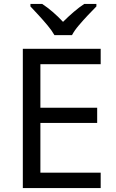

<svg xmlns="http://www.w3.org/2000/svg" viewBox="-20 -964 596 984"><path d="M496 0H97V-714H496V-635H187V-412H478V-334H187V-79H496ZM259 -784Q246 -807 224 -833.5Q202 -860 178 -886Q154 -912 136 -931V-944H196Q222 -927 250 -903Q278 -879 303 -852Q330 -879 358 -903Q386 -927 412 -944H474V-931Q455 -912 430.5 -886Q406 -860 383.5 -833.5Q361 -807 349 -784Z"/></svg>

Font: Noto Sans Tifinagh Adrar
Style: Regular
Weight: 400
Designer: JamraPatel
Foundry: JamraPatel LLC
Version: Version 2.006; ttfautohint (v1.8.4.7-5d5b)